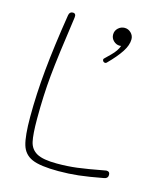

<svg xmlns="http://www.w3.org/2000/svg" viewBox="-107 -780 721 859"><g transform="rotate(15 254.0 -351.0)"><path d="M60 -202Q60 -306 71 -420.5Q82 -535 106 -685Q109 -702 124 -702Q140 -702 137 -682Q110 -496 101 -403Q92 -310 92 -202Q92 -130 99.5 -96.5Q107 -63 136 -47Q165 -31 229 -31Q278 -31 322 -36.5Q366 -42 446 -57L452 -58Q468 -58 468 -42Q468 -26 451 -23Q382 -10 337 -5Q292 0 244 0Q160 0 122 -16.5Q84 -33 72 -73.5Q60 -114 60 -202ZM408 -654Q408 -627 387.5 -595.5Q367 -564 328 -525Q325 -522 321 -522Q316 -522 312.5 -525.5Q309 -529 309 -534Q309 -537 311 -539Q313 -541 338 -565.5Q363 -590 371 -614Q369 -613 364 -613Q348 -613 335.5 -625Q323 -637 323 -654Q323 -672 336 -684Q349 -696 366 -696Q383 -696 395.5 -683.5Q408 -671 408 -654Z"/></g></svg>

Font: Mali ExtraLight
Style: Regular
Weight: 275
Version: Version 1.000; ttfautohint (v1.6)